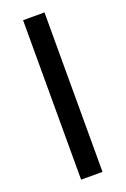

<svg xmlns="http://www.w3.org/2000/svg" viewBox="-138 -746 519 792"><g transform="rotate(-20 121.5 -350.0)"><path d="M74 0H168V-700H74Z"/></g></svg>

Font: Cabin Condensed
Style: Regular
Weight: 400
Designer: Pablo Impallari
Foundry: Pablo Impallari. www.impallari.com Igino Marini. www.ikern.com
Version: Version 1.006